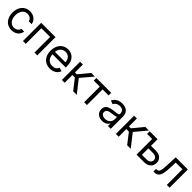

<svg xmlns="http://www.w3.org/2000/svg" viewBox="519 -2302 4063 4063"><g transform="rotate(45 2550.5 -270.5)"><path d="M298.3 11.4C419 11.4 498.6 -62.5 512.8 -159.1H429C413.4 -99.4 363.6 -63.9 298.3 -63.9C198.9 -63.9 134.9 -146.3 134.9 -272.7C134.9 -396.3 200.3 -477.3 298.3 -477.3C372.2 -477.3 416.2 -431.8 429 -382.1H512.8C498.6 -484.4 411.9 -552.6 296.9 -552.6C149.1 -552.6 51.1 -436.1 51.1 -269.9C51.1 -106.5 144.9 11.4 298.3 11.4Z M634.9 0H718.8V-467.3H980.1V0H1063.9V-545.5H634.9Z M1446 11.4C1556.8 11.4 1637.8 -44 1663.4 -126.4L1582.4 -149.1C1561.1 -92.3 1511.7 -63.9 1446 -63.9C1347.7 -63.9 1279.8 -127.5 1275.9 -244.3H1671.9V-279.8C1671.9 -483 1551.1 -552.6 1437.5 -552.6C1289.8 -552.6 1191.8 -436.1 1191.8 -268.5C1191.8 -100.9 1288.4 11.4 1446 11.4ZM1275.9 -316.8C1281.6 -401.6 1341.6 -477.3 1437.5 -477.3C1528.4 -477.3 1586.6 -409.1 1586.6 -316.8Z M1799.7 0H1883.5V-230.1H1958.8L2137.8 0H2245.7L2022.7 -282.7L2242.9 -545.5H2134.9L1938.9 -308.2H1883.5V-545.5H1799.7Z M2286.2 -467.3H2466.6V0H2550.4V-467.3H2729.4V-545.5H2286.2Z M3012.1 12.8C3107.2 12.8 3157 -38.4 3174 -73.9H3178.3V0H3262.1V-359.4C3262.1 -532.7 3130 -552.6 3060.4 -552.6C2978 -552.6 2884.2 -524.1 2841.6 -424.7L2921.2 -396.3C2939.6 -436.1 2983.3 -478.7 3063.2 -478.7C3140.3 -478.7 3178.3 -437.9 3178.3 -367.9V-365.1C3178.3 -324.6 3137.1 -328.1 3037.6 -315.3C2936.4 -302.2 2826 -279.8 2826 -154.8C2826 -48.3 2908.4 12.8 3012.1 12.8ZM3024.9 -62.5C2958.1 -62.5 2909.8 -92.3 2909.8 -150.6C2909.8 -214.5 2968 -234.4 3033.4 -242.9C3068.9 -247.2 3164.1 -257.1 3178.3 -274.1V-197.4C3178.3 -129.3 3124.3 -62.5 3024.9 -62.5Z M3415.5 0H3499.3V-230.1H3574.6L3753.6 0H3861.5L3638.5 -282.7L3858.7 -545.5H3750.7L3554.7 -308.2H3499.3V-545.5H3415.5Z M4117.9 -348V-545.5H3882.1V-467.3H4034.1V0H4262.8C4390.6 0 4460.2 -78.1 4460.2 -176.1C4460.2 -275.6 4390.6 -348 4262.8 -348ZM4117.9 -269.9H4262.8C4329.2 -269.9 4376.4 -229.4 4376.4 -171.9C4376.4 -116.8 4329.2 -78.1 4262.8 -78.1H4117.9Z M4539.8 0H4568.2C4688.9 0 4723.7 -93.8 4731.5 -272.7L4740.1 -467.3H4940.3V0H5024.1V-545.5H4660.5L4650.6 -304C4643.5 -120.7 4625 -78.1 4559.7 -78.1H4539.8Z"/></g></svg>

Font: Karasuma Gothic
Style: Regular
Weight: 400
Designer: Rasmus Andersson, Ryoko Nishizuka
Foundry: Genbu
Version: Version 1.00